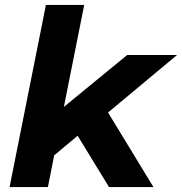

<svg xmlns="http://www.w3.org/2000/svg" viewBox="-20 -762 741 782"><path d="M175 -108 209 -301 498 -538H701L400 -287L313 -223ZM19 0 167 -742H323L175 0ZM424 0 286 -226 395 -345 605 0Z"/></svg>

Font: Montserrat Thin
Style: Bold Italic
Weight: 700
Italic angle: -11.3°
Version: Version 9.000